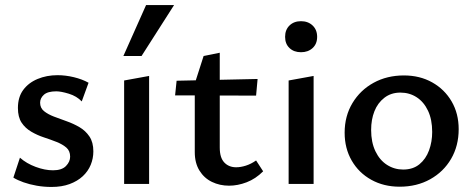

<svg xmlns="http://www.w3.org/2000/svg" viewBox="-20 -729 1877 761"><path d="M184 12Q154 12 125.5 7Q97 2 73 -6.5Q49 -15 33 -25L59 -104Q85 -81 121.5 -67.5Q158 -54 190 -54Q225 -54 241.5 -71Q258 -88 258 -108Q258 -131 243 -144Q228 -157 204 -166.5Q180 -176 154 -184.5Q128 -193 104 -207Q80 -221 65.5 -243Q51 -265 51 -301Q51 -344 72 -372.5Q93 -401 129 -416Q165 -431 208 -431Q240 -431 273 -423Q306 -415 331 -401L304 -327Q284 -348 253 -357.5Q222 -367 203 -367Q169 -367 154 -353.5Q139 -340 139 -322Q139 -301 154.5 -288.5Q170 -276 193.5 -267Q217 -258 244 -248.5Q271 -239 295 -225Q319 -211 334.5 -188Q350 -165 350 -129Q350 -101 339.5 -75.5Q329 -50 308 -30.5Q287 -11 256 0.5Q225 12 184 12Z M472 0V-410L571 -428V0ZM469 -507 559 -709H670L541 -507Z M888 7Q851 7 820 -8Q789 -23 770.5 -53Q752 -83 752 -126V-398L787 -507L851 -520V-144Q851 -104 869 -85Q887 -66 916 -66Q934 -66 954.5 -72.5Q975 -79 995 -93L1023 -50Q993 -20 957.5 -6.5Q922 7 888 7ZM995 -350 674 -351 680 -409 1001 -416Z M1124 0V-410L1223 -428V0ZM1173 -522Q1145 -522 1127.5 -538.5Q1110 -555 1110 -583Q1110 -611 1127.5 -628Q1145 -645 1173 -645Q1201 -645 1219 -628Q1237 -611 1237 -583Q1237 -555 1219 -538.5Q1201 -522 1173 -522Z M1564 11Q1501 11 1451.5 -16.5Q1402 -44 1374 -92.5Q1346 -141 1346 -203Q1346 -269 1377 -320.5Q1408 -372 1461 -401Q1514 -430 1581 -430Q1644 -430 1693 -402.5Q1742 -375 1770 -327Q1798 -279 1798 -217Q1798 -151 1768 -99.5Q1738 -48 1685 -18.5Q1632 11 1564 11ZM1578 -57Q1617 -57 1642.5 -78Q1668 -99 1680.5 -133Q1693 -167 1693 -206Q1693 -255 1676.5 -290Q1660 -325 1631.5 -343.5Q1603 -362 1567 -362Q1530 -362 1503.5 -341.5Q1477 -321 1464 -288Q1451 -255 1451 -214Q1451 -165 1468 -129.5Q1485 -94 1514 -75.5Q1543 -57 1578 -57Z"/></svg>

Font: Ysabeau Office SemiBold
Style: Regular
Weight: 600
Designer: Christian Thalmann (Catharsis Fonts)
Version: Version 2.001;gftools[0.9.30]; featfreeze: tnum,lnum,ss02